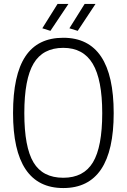

<svg xmlns="http://www.w3.org/2000/svg" viewBox="-20 -941 641 971"><path d="M300 10Q46 10 46 -369Q46 -562 108.5 -656Q171 -750 300 -750Q555 -750 555 -369Q555 10 300 10ZM300 -42Q403 -42 450 -120Q497 -198 497 -369Q497 -538 449 -618.5Q401 -699 300 -699Q197 -699 150 -620Q103 -541 103 -369Q103 -197 149.5 -119.5Q196 -42 300 -42ZM194 -798 271 -921H326L235 -785ZM331 -798 408 -921H463L373 -785Z"/></svg>

Font: Encode Sans Compressed
Style: Light
Weight: 300
Designer: Pablo Impallari, Andres Torresi
Foundry: Pablo Impallari, Andres Torresi
Version: Version 1.000; ttfautohint (v1.00) -l 8 -r 50 -G 200 -x 14 -